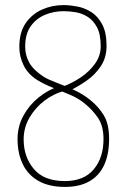

<svg xmlns="http://www.w3.org/2000/svg" viewBox="-20 -726 490 755"><path d="M235 9Q173 9 131.5 -14.5Q90 -38 69.5 -80.5Q49 -123 49 -179Q49 -229 72 -271Q95 -313 131.5 -342.5Q168 -372 208 -385H226Q264 -399 298 -422Q332 -445 354 -476Q376 -507 376 -544Q376 -591 361.5 -618.5Q347 -646 324.5 -660Q302 -674 277 -678Q252 -682 230 -682Q191 -682 156.5 -667.5Q122 -653 100.5 -622.5Q79 -592 79 -542Q79 -508 95.5 -479Q112 -450 152 -424Q170 -413 202 -401Q234 -389 270.5 -372.5Q307 -356 337 -331Q368 -306 388.5 -272Q409 -238 409 -180Q409 -119 389.5 -77Q370 -35 331.5 -13Q293 9 235 9ZM235 -14Q310 -14 348.5 -60Q387 -106 387 -179Q387 -231 365 -263Q343 -295 313 -319Q289 -339 255 -353.5Q221 -368 187 -381.5Q153 -395 127 -411Q90 -434 73 -469Q56 -504 56 -541Q56 -599 81 -635Q106 -671 145.5 -688.5Q185 -706 230 -706Q254 -706 283.5 -700.5Q313 -695 339 -678.5Q365 -662 382 -630Q399 -598 399 -545Q399 -499 376 -465Q353 -431 319.5 -408Q286 -385 255 -370L236 -369Q193 -359 156 -331Q119 -303 96 -263.5Q73 -224 73 -178Q73 -109 113 -61.5Q153 -14 235 -14Z"/></svg>

Font: Yanone Kaffeesatz ExtraLight
Style: Regular
Weight: 200
Designer: Yanone (Cyrillic: Daniel Pouzeot, Huerta Tipografica, and Cyreal)
Foundry: Yanone
Version: Version 2.003